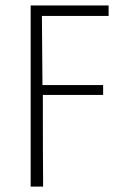

<svg xmlns="http://www.w3.org/2000/svg" viewBox="-20 -500 442 700"><path d="M91.8 180.2V-480H376V-441.9H132.8L134.8 -189.9H356V-153.8H136.2Q136.2 60.1 137.2 180.2Z"/></svg>

Font: SourceSansPro-Light
Style: Regular
Weight: 300
Designer: Paul D. Hunt
Foundry: Adobe Systems Incorporated
Version: Version 2.020;PS 2.0;hotconv 1.0.86;makeotf.lib2.5.63406